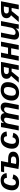

<svg xmlns="http://www.w3.org/2000/svg" viewBox="2543 -3121 588 5714"><g transform="rotate(-90 2837.0 -264.0)"><path d="M261.7 -84.5Q302.2 -84.5 328.6 -110.1Q355 -135.7 370.6 -186L502.9 -161.6Q451.2 9.8 253.9 9.8Q146.5 9.8 88.6 -45.2Q30.8 -100.1 30.8 -197.8Q30.8 -293.5 69.3 -376.5Q107.9 -460 172.1 -499Q236.3 -538.1 332 -538.1Q424.3 -538.1 479.5 -491.5Q534.7 -444.8 541.5 -361.8L402.8 -350.6Q400.4 -397 379.9 -420.4Q359.4 -443.8 321.3 -443.8Q269 -443.8 239.5 -408Q210 -372.1 186 -280.8Q180.7 -252.4 177.7 -231.9Q174.8 -211.4 174.8 -198.7Q174.8 -84.5 261.7 -84.5Z M1179.7 -165.5Q1179.7 -79.6 1109.6 -34.9Q1039.6 9.8 905.3 9.8Q779.3 9.8 663.1 -10.3L745.6 -435.5H568.8L587.9 -528.3H901.4L859.9 -315.9H953.1Q1068.8 -315.9 1124.3 -278.8Q1179.7 -241.7 1179.7 -165.5ZM814.5 -82.5Q845.2 -74.7 910.6 -74.7Q974.1 -74.7 1005.9 -96.2Q1037.6 -117.7 1037.6 -160.6Q1037.6 -195.8 1012.2 -213.9Q986.8 -231.9 929.7 -231.9H843.8Z M1500 -84.5Q1540.5 -84.5 1566.9 -110.1Q1593.3 -135.7 1608.9 -186L1741.2 -161.6Q1689.5 9.8 1492.2 9.8Q1384.8 9.8 1326.9 -45.2Q1269 -100.1 1269 -197.8Q1269 -293.5 1307.6 -376.5Q1346.2 -460 1410.4 -499Q1474.6 -538.1 1570.3 -538.1Q1662.6 -538.1 1717.8 -491.5Q1772.9 -444.8 1779.8 -361.8L1641.1 -350.6Q1638.7 -397 1618.2 -420.4Q1597.7 -443.8 1559.6 -443.8Q1507.3 -443.8 1477.8 -408Q1448.2 -372.1 1424.3 -280.8Q1418.9 -252.4 1416 -231.9Q1413.1 -211.4 1413.1 -198.7Q1413.1 -84.5 1500 -84.5Z M2123 0 2183.1 -310.1Q2191.4 -356 2191.4 -376.5Q2191.4 -406.2 2176 -420.9Q2160.6 -435.5 2129.9 -435.5Q2086.9 -435.5 2053.5 -398.7Q2020 -361.8 2006.8 -294.9L1949.2 0H1811.5L1892.6 -415.5Q1902.3 -461.9 1911.6 -528.3H2044.4Q2044.4 -524.9 2042 -508.1Q2039.6 -491.2 2036.4 -471.4Q2033.2 -451.7 2030.8 -438H2032.2Q2069.8 -494.6 2106.2 -516.1Q2142.6 -537.6 2192.4 -537.6Q2315.9 -537.6 2330.1 -424.3Q2369.1 -485.4 2409.4 -511.5Q2449.7 -537.6 2502.9 -537.6Q2570.3 -537.6 2606.2 -502Q2642.1 -466.3 2642.1 -398.9Q2642.1 -368.2 2631.8 -318.8L2569.3 0H2433.1L2492.7 -306.2Q2501.5 -350.1 2501.5 -376.5Q2501 -406.2 2485.6 -420.9Q2470.2 -435.5 2439.9 -435.5Q2395.5 -435.5 2362.8 -397.9Q2330.1 -360.4 2317.4 -296.4L2259.3 0Z M3249 -333.5Q3249 -283.2 3239.3 -238Q3229.5 -192.9 3209.5 -153.8Q3169.4 -75.2 3096.4 -32.7Q3023.4 9.8 2931.6 9.8Q2825.2 9.8 2763.2 -47.6Q2701.2 -105 2701.2 -204.6Q2701.2 -302.7 2740.2 -378.4Q2779.3 -454.1 2850.8 -495.8Q2922.4 -537.6 3014.2 -537.6Q3128.9 -537.6 3189 -484.1Q3249 -430.7 3249 -333.5ZM3105.5 -323.2Q3105.5 -443.8 3003.9 -443.8Q2948.7 -443.8 2915.5 -414.6Q2893.6 -395 2877.7 -361.1Q2861.8 -327.1 2853.5 -287.4Q2845.2 -247.6 2845.2 -210.4Q2845.2 -147 2870.6 -115.5Q2896 -84 2946.8 -84Q2974.1 -84 2995.8 -91.1Q3017.6 -98.1 3033.7 -111.8Q3065.4 -139.2 3083.7 -195.3Q3102.1 -251.5 3105.5 -323.2Z M3563 -212.4 3392.1 0H3235.8L3437.5 -230Q3406.7 -240.7 3384.3 -266.6Q3367.7 -285.6 3358.2 -310.5Q3348.6 -335.4 3348.6 -362.3Q3348.6 -447.8 3410.4 -488Q3472.2 -528.3 3614.7 -528.3H3852.5L3749.5 0H3611.8L3653.3 -212.4ZM3568.8 -296.4H3670.4L3699.2 -442.9H3605.5Q3543.9 -442.9 3516.6 -423.8Q3489.3 -404.8 3489.3 -364.7Q3489.3 -331.5 3511 -314Q3532.7 -296.4 3568.8 -296.4Z M4068.8 -226.1 4024.9 0H3887.2L3990.2 -528.3H4127.9L4086.9 -319.3H4275.9L4316.9 -528.3H4454.6L4351.6 0H4213.9L4257.8 -226.1Z M4847.2 -90.3Q4810.1 -38.1 4765.9 -14.4Q4721.7 9.3 4665 9.3Q4590.8 9.3 4553.2 -26.4Q4515.6 -62 4515.6 -129.4Q4515.6 -137.7 4517.3 -153.1Q4519 -168.5 4521.5 -184.6Q4523.9 -200.7 4525.9 -209.5L4587.9 -528.3H4724.1L4666.5 -237.8Q4653.8 -176.8 4653.8 -157.2Q4653.8 -94.2 4728 -94.2Q4761.2 -94.2 4791.3 -112.3Q4821.3 -130.4 4843 -161.9Q4864.7 -193.4 4872.1 -232.4L4929.7 -528.3H5067.4L4986.3 -112.8Q4982.4 -93.3 4977.8 -65.2Q4973.1 -37.1 4967.8 0H4836.9Q4836.9 -2.9 4839.1 -21.7Q4841.3 -40.5 4844.2 -61.3Q4847.2 -82 4848.6 -90.3Z M5366.7 -212.4 5195.8 0H5039.6L5241.2 -230Q5210.4 -240.7 5188 -266.6Q5171.4 -285.6 5161.9 -310.5Q5152.3 -335.4 5152.3 -362.3Q5152.3 -447.8 5214.1 -488Q5275.9 -528.3 5418.5 -528.3H5656.2L5553.2 0H5415.5L5457 -212.4ZM5372.6 -296.4H5474.1L5502.9 -442.9H5409.2Q5347.7 -442.9 5320.3 -423.8Q5293 -404.8 5293 -364.7Q5293 -331.5 5314.7 -314Q5336.4 -296.4 5372.6 -296.4Z"/></g></svg>

Font: Arimo
Style: Italic
Weight: 400
Italic angle: -12°
Designer: Steve Matteson
Foundry: Monotype Imaging Inc.
Version: Version 1.33